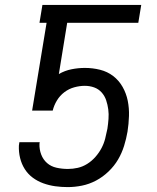

<svg xmlns="http://www.w3.org/2000/svg" viewBox="-20 -755 640 783"><path d="M256 8Q230 8 205 4.5Q180 1 156.5 -7.5Q133 -16 113.5 -30.5Q94 -45 81 -65.5Q68 -86 62 -110.5Q56 -135 57 -161L59 -175H142L141 -169Q140 -146 148 -125Q156 -104 172 -90Q188 -76 210.5 -71Q233 -66 257 -66Q277 -66 297 -70.5Q317 -75 335.5 -86.5Q354 -98 369 -115Q384 -132 394 -151Q404 -170 409 -190Q414 -210 418 -230Q421 -250 422.5 -270Q424 -290 421.5 -309Q419 -328 413 -346Q407 -364 394.5 -378Q382 -392 364 -398.5Q346 -405 326 -405Q305 -405 283 -399Q261 -393 242.5 -379Q224 -365 212 -345Q200 -325 195 -304H111L170 -662H141L153 -735H556L544 -662H254L220 -453Q244 -467 271.5 -472.5Q299 -478 326 -478Q358 -478 388 -470.5Q418 -463 441.5 -445Q465 -427 480 -400.5Q495 -374 501 -344Q507 -314 506 -282Q505 -250 500 -218Q495 -189 486 -160Q477 -131 461.5 -104.5Q446 -78 422.5 -55.5Q399 -33 371.5 -18.5Q344 -4 314.5 2Q285 8 256 8Z"/></svg>

Font: Iosevka Aile
Style: Italic
Weight: 400
Italic angle: -9°
Designer: Belleve Invis
Foundry: Belleve Invis
Version: Version 28.0.1; ttfautohint (v1.8.4)